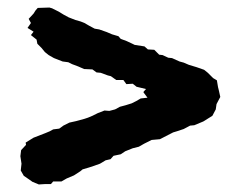

<svg xmlns="http://www.w3.org/2000/svg" viewBox="-20 -503 640 509"><path d="M554 -227 552 -213 543 -196 519 -181 495 -171 484 -170 467 -161 449 -155 439 -152 404 -134 382 -132 362 -122 348 -114 332 -110 312 -102 300 -94 281 -90 273 -81 260 -78 245 -69 228 -63 216 -59 199 -54 193 -49 176 -38 157 -30 143 -22H121L115 -15H99L83 -14L66 -21L59 -26L43 -37L35 -51L37 -69L34 -89L36 -105L49 -119L48 -125L69 -138L100 -150L112 -155L121 -160L137 -162L148 -170L164 -178L182 -182L204 -188L213 -191L225 -196L239 -203L257 -210L270 -209L285 -213L298 -220L313 -224L329 -229L341 -235L353 -242L371 -244L362 -256L360 -259L367 -267L342 -273L332 -281L315 -280L307 -291H288L274 -301L266 -303L247 -310L236 -311L225 -319L203 -320L187 -327L171 -333L161 -338L146 -340L123 -349L109 -357L99 -365L90 -376L79 -387L77 -398L62 -410L69 -419L53 -429L62 -442L56 -453L69 -467L74 -475L80 -482L111 -483L118 -481L136 -472L149 -464L162 -457L180 -450L194 -446L204 -442L216 -435L231 -427L243 -425L263 -418L277 -412L294 -407L300 -400L316 -394L331 -387L337 -384L363 -380L372 -372L389 -371L402 -358L411 -357L426 -350L436 -349L456 -340L467 -337L481 -331L501 -325L521 -318L531 -310L545 -296L555 -290L558 -272L560 -264L564 -246Z"/></svg>

Font: Winky Rough
Style: Bold
Weight: 700
Designer: Simon Atzbach
Foundry: typofactur
Version: Version 1.206; ttfautohint (v1.8.4.7-5d5b)